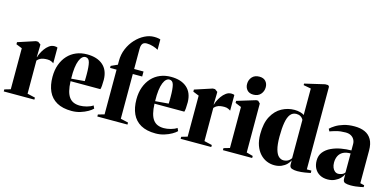

<svg xmlns="http://www.w3.org/2000/svg" viewBox="-76 -1280 3542 1741"><g transform="rotate(15 1695.0 -409.5)"><path d="M6.5 0V-19L63 -35.5V-420.5L7 -443V-462.5L170.5 -516H191.5L217.5 -497V-471L215 -378.5L218 -379.5Q220 -391 230 -413Q240 -435 256.8 -458.8Q273.5 -482.5 296 -499Q318.5 -515.5 345.5 -515.5Q356 -515.5 362.8 -514Q369.5 -512.5 374 -510V-362.5Q367.5 -368 352.2 -375.2Q337 -382.5 315.5 -382.5Q296 -382.5 278.8 -379.8Q261.5 -377 246.8 -369.2Q232 -361.5 220 -347L220.5 -36L294 -19V0Z M646 12Q560.5 12 505.8 -19Q451 -50 425 -107.2Q399 -164.5 399 -242.5Q399 -307.5 417.8 -358.5Q436.5 -409.5 470.2 -446Q504 -482.5 549.8 -501.5Q595.5 -520.5 650.5 -520.5Q746 -520.5 800 -473.5Q854 -426.5 855.5 -337Q855.5 -303 853.5 -280.2Q851.5 -257.5 847.5 -246.5H567.5Q569.5 -194 578.8 -157.2Q588 -120.5 605 -97.8Q622 -75 647.2 -64.5Q672.5 -54 706 -54Q734.5 -54 769.8 -63.2Q805 -72.5 826.5 -88.5L839 -61.5Q825 -46.5 795.2 -29.2Q765.5 -12 726.8 0Q688 12 646 12ZM567 -270 692 -280.5Q692.5 -297 692.8 -311.8Q693 -326.5 693 -343Q693 -418 683.2 -455.5Q673.5 -493 642 -493Q626.5 -493 612.5 -480.5Q598.5 -468 587.5 -441.2Q576.5 -414.5 571 -372.2Q565.5 -330 567 -270Z M885 0V-19L943.5 -35.5V-455.5H882.5V-474.5L943.5 -502V-537.5Q943.5 -599 966 -652.2Q988.5 -705.5 1025.8 -745.8Q1063 -786 1107.5 -808.5Q1152 -831 1196 -831Q1219 -831 1234.5 -828.2Q1250 -825.5 1256 -822.5V-725.5Q1239 -736.5 1208 -746.2Q1177 -756 1147 -756Q1131 -756 1119.5 -750Q1108 -744 1102 -729.5Q1096 -715 1096 -689V-502.5H1184V-455.5H1096V-35.5L1168 -19V0Z M1434 12Q1348.5 12 1293.8 -19Q1239 -50 1213 -107.2Q1187 -164.5 1187 -242.5Q1187 -307.5 1205.8 -358.5Q1224.5 -409.5 1258.2 -446Q1292 -482.5 1337.8 -501.5Q1383.5 -520.5 1438.5 -520.5Q1534 -520.5 1588 -473.5Q1642 -426.5 1643.5 -337Q1643.5 -303 1641.5 -280.2Q1639.5 -257.5 1635.5 -246.5H1355.5Q1357.5 -194 1366.8 -157.2Q1376 -120.5 1393 -97.8Q1410 -75 1435.2 -64.5Q1460.5 -54 1494 -54Q1522.5 -54 1557.8 -63.2Q1593 -72.5 1614.5 -88.5L1627 -61.5Q1613 -46.5 1583.2 -29.2Q1553.5 -12 1514.8 0Q1476 12 1434 12ZM1355 -270 1480 -280.5Q1480.5 -297 1480.8 -311.8Q1481 -326.5 1481 -343Q1481 -418 1471.2 -455.5Q1461.5 -493 1430 -493Q1414.5 -493 1400.5 -480.5Q1386.5 -468 1375.5 -441.2Q1364.5 -414.5 1359 -372.2Q1353.5 -330 1355 -270Z M1667 0V-19L1723.5 -35.5V-420.5L1667.5 -443V-462.5L1831 -516H1852L1878 -497V-471L1875.5 -378.5L1878.5 -379.5Q1880.5 -391 1890.5 -413Q1900.5 -435 1917.2 -458.8Q1934 -482.5 1956.5 -499Q1979 -515.5 2006 -515.5Q2016.5 -515.5 2023.2 -514Q2030 -512.5 2034.5 -510V-362.5Q2028 -368 2012.8 -375.2Q1997.5 -382.5 1976 -382.5Q1956.5 -382.5 1939.2 -379.8Q1922 -377 1907.2 -369.2Q1892.5 -361.5 1880.5 -347L1881 -36L1954.5 -19V0Z M2064 0V-19L2120.5 -35.5V-420.5L2064 -443.5V-462.5L2239 -516H2256.5L2277.5 -495L2278 -35.5L2338.5 -19V0ZM2198.5 -557.5Q2160.5 -557.5 2140.2 -580.5Q2120 -603.5 2120 -636.5Q2120 -676 2144.2 -702.8Q2168.5 -729.5 2211.5 -729.5H2212.5Q2251 -729.5 2271.2 -707.2Q2291.5 -685 2291.5 -651Q2291.5 -612.5 2267.2 -585Q2243 -557.5 2199.5 -557.5Z M2548 11.5Q2510.5 11.5 2475.5 -3.2Q2440.5 -18 2413 -48Q2385.5 -78 2369.2 -123Q2353 -168 2353 -229Q2353 -332 2388 -396.2Q2423 -460.5 2479 -490.8Q2535 -521 2597.5 -521Q2627 -521 2652.2 -514Q2677.5 -507 2689 -497.5V-746L2618.5 -759V-773.5L2804.5 -817H2833L2844 -805V-28.5H2887V-6Q2871 -2.5 2835 3.5Q2799 9.5 2763.5 9.5Q2734.5 9.5 2712.5 2Q2690.5 -5.5 2690.5 -33.5V-73Q2682.5 -53 2663.2 -33.5Q2644 -14 2614.8 -1.2Q2585.5 11.5 2548 11.5ZM2617.5 -53Q2635.5 -53 2649.5 -58.8Q2663.5 -64.5 2673.5 -73.8Q2683.5 -83 2689 -92.5V-451.5Q2680 -469.5 2663.2 -479.8Q2646.5 -490 2624 -490Q2588 -490 2567 -463Q2546 -436 2536.8 -383.2Q2527.5 -330.5 2527.5 -252.5Q2527.5 -175.5 2540 -131.8Q2552.5 -88 2573 -70.5Q2593.5 -53 2617.5 -53Z M3047.5 11Q3005.5 11 2974.2 -6.5Q2943 -24 2926 -55.5Q2909 -87 2909 -129.5Q2909 -177 2935.2 -209.8Q2961.5 -242.5 3003.8 -262.2Q3046 -282 3095 -290.5Q3144 -299 3190 -299V-358.5Q3190 -382 3179.2 -401.2Q3168.5 -420.5 3148 -431.8Q3127.5 -443 3097.5 -443Q3049.5 -443 3011.8 -432.8Q2974 -422.5 2952.5 -414L2940.5 -436Q2957.5 -453 2988 -472Q3018.5 -491 3062.2 -504.2Q3106 -517.5 3162.5 -517.5Q3218.5 -517.5 3259.2 -499.5Q3300 -481.5 3322.5 -442.2Q3345 -403 3345 -339.5V-33L3383.5 -24V-6.5Q3373 -4 3354.2 -0.2Q3335.5 3.5 3312.2 6.2Q3289 9 3264.5 9Q3231 9 3211.5 1.8Q3192 -5.5 3192 -34.5V-77Q3184 -56.5 3164 -36.2Q3144 -16 3114.5 -2.5Q3085 11 3047.5 11ZM3128.5 -63.5Q3144 -63.5 3162.2 -70.5Q3180.5 -77.5 3190 -93V-271Q3146 -271 3118.8 -255.8Q3091.5 -240.5 3078.8 -213.8Q3066 -187 3066 -152Q3066 -126.5 3074 -106.5Q3082 -86.5 3096.2 -75Q3110.5 -63.5 3128.5 -63.5Z"/></g></svg>

Font: Merriweather 144pt ExtraBold
Style: Regular
Weight: 800
Version: Version 2.100